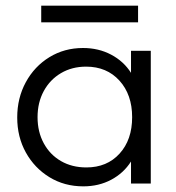

<svg xmlns="http://www.w3.org/2000/svg" viewBox="-20 -650 625 680"><path d="M275 10Q208 10 155 -22.5Q102 -55 71.5 -110Q41 -165 41 -234Q41 -303 71.5 -359Q102 -415 155 -447.5Q208 -480 274 -480Q329 -480 373.5 -456.5Q418 -433 444 -392V-470H514V0H444V-78Q418 -37 374 -13.5Q330 10 275 10ZM286 -57Q359 -57 403.5 -106Q448 -155 448 -235Q448 -315 403 -364.5Q358 -414 285 -414Q235 -414 196 -391Q157 -368 135 -327.5Q113 -287 113 -235Q113 -183 135 -142.5Q157 -102 196 -79.5Q235 -57 286 -57ZM126 -630H469V-571H126Z"/></svg>

Font: Outfit Light
Style: Regular
Weight: 300
Designer: Rodrigo Fuenzalida
Foundry: fragTYPE
Version: Version 1.100; ttfautohint (v1.8.4.7-5d5b)